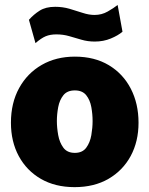

<svg xmlns="http://www.w3.org/2000/svg" viewBox="-20 -760 615 790"><path d="M287 10Q207 10 148.2 -24Q89.5 -58 57.2 -117.8Q25 -177.5 25 -255Q25 -336.5 58.8 -397.8Q92.5 -459 151.8 -493Q211 -527 288 -527Q369 -527 427.8 -491.8Q486.5 -456.5 518.2 -395Q550 -333.5 550 -255Q550 -178 517.8 -118.2Q485.5 -58.5 426.5 -24.2Q367.5 10 287 10ZM288 -131Q319 -131 334.8 -152.2Q350.5 -173.5 355.8 -204Q361 -234.5 361 -262Q361 -290 355.8 -319.2Q350.5 -348.5 334.8 -368.2Q319 -388 288 -388Q256.5 -388 240.8 -368.2Q225 -348.5 219.5 -319.2Q214 -290 214 -262Q214 -234.5 219.5 -204Q225 -173.5 240.8 -152.2Q256.5 -131 288 -131ZM484 -629.5Q466 -614 435.8 -601.5Q405.5 -589 370 -589Q341 -589 315.5 -596.5Q290 -604 265 -611.2Q240 -618.5 212 -618.5Q186.5 -618.5 168 -610.8Q149.5 -603 126 -582.5L99 -678.5Q118.5 -700.5 143.2 -716.2Q168 -732 207 -732Q238 -732 266.2 -723.8Q294.5 -715.5 320.2 -707Q346 -698.5 369 -698.5Q398.5 -698.5 423 -712.5Q447.5 -726.5 464 -739.5Z"/></svg>

Font: Public Sans Black
Style: Regular
Weight: 900
Designer: The Public Sans Project Authors: Dan O. Williams and USWDS (Libre Franklin designed by Pablo Impallari and Rodrigo Fuenz
Version: Version 1.007